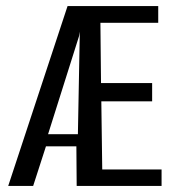

<svg xmlns="http://www.w3.org/2000/svg" viewBox="-20 -611 574 631"><path d="M7 0 202 -591H500V-536H310L312 -338H480V-278H313L316 -54H511V0H232L231 -130H131L89 0ZM138 -170H236L242 -491L243 -507L240 -493Z"/></svg>

Font: Alumni Sans Medium
Style: Regular
Weight: 500
Designer: Robert E. Leuschke
Foundry: Robert E. Leuschke
Version: Version 1.018